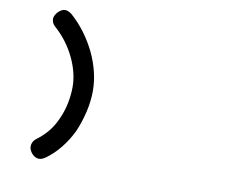

<svg xmlns="http://www.w3.org/2000/svg" viewBox="-92 -872 1387 1135"><g transform="rotate(10 602.0 -304.5)"><path d="M169.9 -643.1Q147.9 -662.1 147.9 -688Q147.9 -698.7 153.8 -710Q159.7 -721.2 168.7 -730.5Q177.7 -739.7 188.5 -745.6Q199.2 -751.5 209.5 -751.5Q228 -751.5 250 -734.9Q297.9 -692.4 335.7 -641.1Q373.5 -589.8 399.9 -534.4Q426.3 -479 440.2 -421.4Q454.1 -363.8 454.1 -308.1Q454.1 -279.8 450.4 -248.3Q446.8 -216.8 439.5 -184.6Q432.1 -152.3 421.6 -119.9Q411.1 -87.4 397.5 -56.6Q370.1 -0.5 332 46.9Q293.9 94.2 246.1 128.4V127.9Q227.5 141.6 208 141.6Q197.8 141.6 187 136Q176.3 130.4 167.7 121.1Q159.2 111.8 153.8 100.3Q148.4 88.9 148.4 77.1Q148.4 64.5 154.8 51.5Q161.1 38.6 174.3 28.8Q210.4 2.4 238.5 -30.8Q266.6 -64 287.1 -108.4Q311 -159.2 321.5 -211.4Q332 -263.7 332 -311.5Q332 -354 320.6 -398.9Q309.1 -443.8 287.8 -487.5Q266.6 -531.2 236.6 -571Q206.5 -610.8 169.9 -643.1Z"/></g></svg>

Font: Erica Type
Style: Bold Italic
Weight: 700
Monospace: yes
Designer: Peter Wiegel
Foundry: Peter Wiegel
Version: Version 1.000 2010 initial release